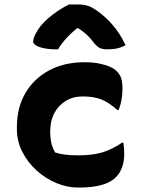

<svg xmlns="http://www.w3.org/2000/svg" viewBox="-20 -832 640 864"><path d="M360 -552Q396 -552 424.5 -546.5Q453 -541 473.5 -532Q494 -523 505 -512Q519 -498 525 -481Q531 -464 531 -431Q531 -405 527 -383Q523 -361 514 -337H508Q469 -372 435 -385Q401 -398 352 -398Q309 -398 276 -378Q243 -358 224.5 -323Q206 -288 206 -242V-234Q206 -213 210.5 -191Q215 -169 228 -146Q250 -139 274.5 -136Q299 -133 332 -133Q375 -133 409 -139Q443 -145 472 -158Q501 -171 529 -190H535Q537 -179 538 -168Q539 -157 539 -140Q539 -106 529.5 -79.5Q520 -53 501 -34Q486 -19 463.5 -9Q441 1 409 6.5Q377 12 331 12Q282 12 233 -8.5Q184 -29 144 -65.5Q104 -102 80 -149.5Q56 -197 56 -251V-261Q56 -348 94.5 -413.5Q133 -479 201.5 -515.5Q270 -552 360 -552ZM291 -812Q300 -812 307 -812Q314 -812 327 -812Q356 -812 375.5 -806Q395 -800 423 -779Q441 -766 458 -750Q475 -734 490.5 -715.5Q506 -697 519.5 -675.5Q533 -654 545 -629Q528 -619 508.5 -614.5Q489 -610 463 -610Q440 -610 427 -617Q414 -624 397 -646Q385 -663 365.5 -680Q346 -697 308 -721L363 -705H297L350 -723Q305 -689 280 -661.5Q255 -634 241 -610H235Q201 -610 177.5 -615Q154 -620 141.5 -628Q129 -636 129 -645Q129 -654 134.5 -667.5Q140 -681 152 -700Q163 -717 179.5 -733.5Q196 -750 215.5 -765Q235 -780 254.5 -792Q274 -804 291 -812Z"/></svg>

Font: Recursive Monospace Casual ExtraBold
Style: Regular
Weight: 800
Version: Version 1.047